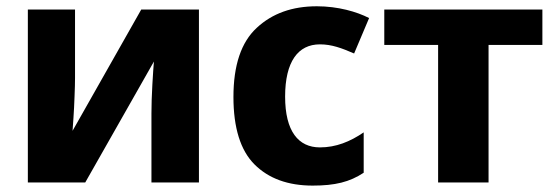

<svg xmlns="http://www.w3.org/2000/svg" viewBox="-20 -576 1754 606"><path d="M67.9 -545.9V0H249L465.8 -381.8C464.4 -367.2 462.9 -342.8 460.9 -309.1C459 -274.9 458 -244.6 458 -217.8V0H607.9V-545.9H425.8L209 -163.1C209.5 -169.4 210.4 -183.6 211.9 -204.6C213.4 -225.6 214.4 -248 215.3 -272C216.3 -295.9 216.8 -315.4 216.8 -330.1V-545.9Z M966.8 9.8C1037.6 9.8 1083.5 -1.5 1127.9 -30.8V-158.2C1085 -128.9 1040.5 -110.8 989.7 -110.8C921.9 -110.8 879.9 -161.6 879.9 -271C879.9 -381.8 920.9 -436 989.7 -436C1026.9 -436 1058.1 -424.3 1097.7 -407.2L1145 -519C1106 -539.1 1046.4 -556.2 980 -556.2C902.3 -556.2 839.4 -533.7 790.5 -488.3C741.2 -442.9 716.8 -370.1 716.8 -270C716.8 -172.9 738.8 -101.6 783.2 -57.1C827.6 -12.7 888.7 9.8 966.8 9.8Z M1691.9 -545.9H1192.9V-434.1H1362.8V0H1522V-434.1H1691.9Z"/></svg>

Font: Avrile Sans
Style: Bold
Weight: 700
Designer: Monotype Design Team, Google (font), Stefan Peev (BGR Cyrillic), Cristiano Sobral (main changes)
Foundry: The Avrile Sans Project Authors
Version: Version 3.110